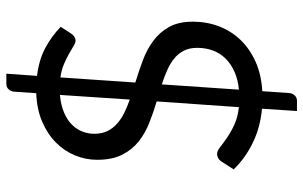

<svg xmlns="http://www.w3.org/2000/svg" viewBox="-199 -661 978 620"><g transform="rotate(-90 290.0 -351.0)"><path d="M249 6Q188.5 0.5 138.8 -23.8Q89 -48 53 -85.5L79.5 -126.5Q83 -132 89.5 -135.5Q96 -139 103 -139Q112.5 -139 124.5 -129.5Q136.5 -120 154 -107.8Q171.5 -95.5 195.8 -84Q220 -72.5 254 -68.5L272.5 -334Q237.5 -344.5 203.8 -357.8Q170 -371 143.2 -392.2Q116.5 -413.5 100.2 -445.8Q84 -478 84 -526.5Q84 -563 98.2 -597.8Q112.5 -632.5 139.8 -659.5Q167 -686.5 207 -703.8Q247 -721 299 -723L304 -795Q305 -804.5 311.5 -812Q318 -819.5 329 -819.5H362L355 -720.5Q407.5 -714 445.5 -693.5Q483.5 -673 513.5 -644L492 -611Q482 -596 469 -596Q462 -596 451.8 -602.2Q441.5 -608.5 427 -616.8Q412.5 -625 393.5 -633.2Q374.5 -641.5 350 -645L333.5 -403Q369.5 -392 404.5 -379Q439.5 -366 467.5 -345.5Q495.5 -325 512.8 -294.2Q530 -263.5 530 -217.5Q530 -172.5 515 -133Q500 -93.5 471.2 -63.5Q442.5 -33.5 400.8 -14.8Q359 4 305.5 7L299.5 95Q298.5 104.5 291.8 111.8Q285 119 274.5 119H241.5ZM445.5 -203.5Q445.5 -228.5 436.2 -246.5Q427 -264.5 411 -277.5Q395 -290.5 373.5 -300Q352 -309.5 327.5 -317.5L310.5 -68.5Q343 -71.5 368.2 -82.8Q393.5 -94 410.8 -111.5Q428 -129 436.8 -152.2Q445.5 -175.5 445.5 -203.5ZM168 -535.5Q168 -511.5 176.5 -493.8Q185 -476 200 -462.5Q215 -449 235 -439Q255 -429 278.5 -421L293.5 -646.5Q261 -643.5 237.2 -633.5Q213.5 -623.5 198.2 -608.5Q183 -593.5 175.5 -574.8Q168 -556 168 -535.5Z"/></g></svg>

Font: LatoHex
Style: Regular
Weight: 400
Designer: Lukasz Dziedzic
Foundry: tyPoland Lukasz Dziedzic
Version: Version 1.104; Western+Polish opensource